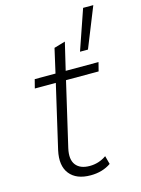

<svg xmlns="http://www.w3.org/2000/svg" viewBox="-118 -834 667 910"><g transform="rotate(-15 216.0 -379.0)"><path d="M432 -767 353 -570H314L382 -767ZM257 -635 225 -500H386L375 -457H215L142 -143Q130 -90 151 -62.5Q172 -35 219 -35Q264 -35 301 -61L312 -20Q270 9 212 9Q142 9 109.5 -32Q77 -73 93 -146L165 -457H62L73 -500H175L202 -619Z"/></g></svg>

Font: Elaine Sans Light
Style: Italic
Weight: 300
Italic angle: -13°
Designer: Wei Huang
Foundry: Wei Huang
Version: Version 2.001;December 24, 2019;FontCreator 12.0.0.2547 64-b